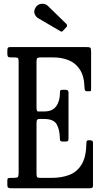

<svg xmlns="http://www.w3.org/2000/svg" viewBox="-20 -1000 546 1020"><path d="M54.5 -695H37Q24.5 -695 21.8 -699.8Q19 -704.5 19 -716V-731Q19 -742.5 22 -746.2Q25 -750 36 -750H437Q454.5 -750 459.2 -746.8Q464 -743.5 464 -726V-535Q464 -523 463.5 -519Q463 -515 450 -515H445Q434 -515 431.8 -519.8Q429.5 -524.5 429 -534Q427.5 -595 404.5 -630.2Q381.5 -665.5 344.5 -680.2Q307.5 -695 264 -695H196Q182.5 -695 178.2 -691.2Q174 -687.5 174 -673V-430Q174 -408 181 -408H217Q258.5 -408 278.5 -435.5Q298.5 -463 298.5 -507Q298 -517 301.2 -520Q304.5 -523 312 -523H328.5Q344 -523 344 -508V-268Q344 -256 341.5 -252Q339 -248 328 -248H311.5Q307 -248 302.2 -250.8Q297.5 -253.5 298 -265Q297.5 -309 281.8 -338.5Q266 -368 214 -368H190.5Q181 -368 177.5 -363.8Q174 -359.5 174 -346V-77Q174 -63 177.8 -59Q181.5 -55 196 -55H254Q307.5 -55 348.8 -71Q390 -87 414 -127Q438 -167 439 -239Q439 -249 441.8 -252Q444.5 -255 451 -255H455Q464.5 -255 469.2 -252.5Q474 -250 474 -240V-17Q474 -6.5 471 -3.2Q468 0 458 0H39Q28 0 23.5 -3Q19 -6 19 -18V-41Q19 -51 23 -53Q27 -55 37 -55H52Q70.5 -55 74.8 -59.8Q79 -64.5 79 -83V-674Q79 -689.5 74.5 -692.2Q70 -695 54.5 -695ZM300.5 -834.5 182.5 -903.5Q170 -911 164 -926.2Q158 -941.5 169 -960Q179 -977.5 200 -979.8Q221 -982 235 -968L332 -873.5Q341 -864.5 332.5 -855.5L315.5 -837.5Q311.5 -833 308.8 -832Q306 -831 300.5 -834.5Z"/></svg>

Font: Besley* Condensed
Style: Regular
Weight: 400
Width: 3
Designer: Owen Earl
Foundry: indestructible type*
Version: Version 3.000; ttfautohint (v1.8.3)